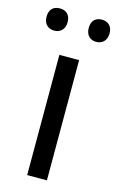

<svg xmlns="http://www.w3.org/2000/svg" viewBox="-125 -778 509 827"><g transform="rotate(15 129.5 -365.0)"><path d="M-11 -681C-11 -647 10 -631 36 -631C61 -631 83 -647 83 -681C83 -716 61 -730 36 -730C10 -730 -11 -716 -11 -681ZM177 -681C177 -647 198 -631 223 -631C248 -631 270 -647 270 -681C270 -716 248 -730 223 -730C198 -730 177 -716 177 -681ZM173 0V-536H85V0Z"/></g></svg>

Font: Noto Sans Psalter Pahlavi
Style: Regular
Weight: 400
Designer: Monotype Design Team
Foundry: Monotype Imaging Inc.
Version: Version 2.002